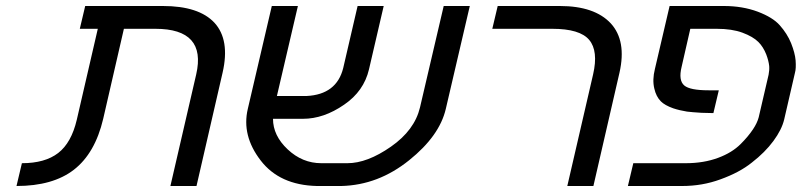

<svg xmlns="http://www.w3.org/2000/svg" viewBox="-20 -620 2673 640"><path d="M634 -372Q669 -524 498 -524H393L324 -224Q297 -109 226 -54Q156 0 35 0L53 -76Q130 -76 174 -110Q218 -144 236 -221L306 -524H246L264 -600H523Q643 -600 695 -544Q747 -487 722 -378L635 0H548Z M1002 -300Q1102 -305 1124 -393L1172 -600H1259L1210 -389Q1193 -316 1127 -271Q1059 -224 990 -224H890Q890 -168 939 -122Q988 -76 1051 -76H1138Q1204 -76 1283 -131Q1362 -186 1380 -262L1459 -600H1546L1466 -257Q1445 -167 1344 -86Q1241 -3 1118 0H1036Q912 -3 849 -85Q785 -168 806 -257L886 -600H973L903 -300Z M1846 -600Q1962 -600 2016 -542Q2069 -484 2045 -378L1958 0H1871L1957 -372Q1975 -450 1944 -487Q1913 -524 1821 -524H1621L1639 -600Z M2393 -600Q2455 -600 2506 -581Q2556 -562 2579 -536Q2604 -508 2617 -476Q2630 -443 2632 -419Q2634 -392 2630 -378L2594 -222Q2586 -188 2558 -150Q2530 -112 2486 -78Q2445 -45 2381 -22Q2321 0 2254 0H2073L2091 -76H2266Q2326 -76 2374 -94Q2420 -111 2449 -140Q2474 -165 2490 -189Q2504 -210 2509 -229L2542 -371Q2545 -386 2544 -400Q2542 -418 2534 -439Q2524 -464 2508 -480Q2490 -498 2455 -511Q2420 -524 2369 -524H2281L2252 -397Q2241 -352 2261 -335Q2280 -319 2342 -319H2376L2358 -243L2318 -244Q2286 -246 2270 -248Q2245 -252 2224 -259Q2196 -269 2183 -282Q2167 -298 2161 -325Q2154 -354 2163 -390L2212 -600Z"/></svg>

Font: Miedinger
Style: Italic
Weight: 400
Italic angle: -13°
Version: Version 001.000